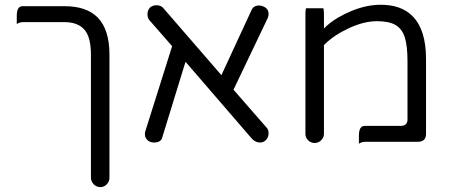

<svg xmlns="http://www.w3.org/2000/svg" viewBox="-20 -596 1877 799"><path d="M387.2 181.2Q392.1 182.6 398.4 182.6Q413.1 182.6 424.3 170.9Q435.5 159.2 435.5 143.6V-368.2Q435.5 -474.1 385.7 -523.9Q339.4 -570.3 248 -570.3H75.2Q64.9 -570.3 59.1 -564.5Q49.8 -555.2 49.8 -529.3V-496.1Q62 -503.9 75.2 -503.9H248Q303.7 -503.9 331.1 -472.9Q358.4 -441.9 358.4 -368.2V143.6Q358.4 159.2 370.1 170.9Q377.9 178.7 387.2 181.2Z M1097.7 -41Q1097.7 -56.6 1089.8 -64.5L951.7 -222.7L1094.2 -521Q1097.7 -528.8 1097.7 -538.1Q1097.7 -559.1 1077.1 -568.8Q1065.9 -573.2 1058.6 -573.2Q1034.2 -573.2 1025.9 -552.2L901.4 -283.2Q658.7 -563.5 658.2 -564Q647.9 -574.2 630.9 -574.2Q616.7 -574.2 605 -565.4Q593.8 -553.7 593.8 -537.4Q593.8 -521 601.6 -512.2L696.3 -403.8L585.4 -51.8Q583 -46.4 583 -38.1Q583 -23.4 593.3 -13.2Q603.5 -2.9 621.6 -2.9Q639.6 -2.9 648.4 -11.7Q654.3 -17.6 656.2 -27.3L752 -338.9L1029.3 -17.6Q1043.9 -2.9 1062.5 -2.9Q1073.7 -2.9 1083.5 -10.3Q1097.7 -22 1097.7 -41Z M1328.1 -536.1Q1328.1 -555.2 1325.7 -561.5H1253.4L1252.4 -557.1Q1251 -549.8 1251 -536.1V-39.1Q1251 -23.4 1262.2 -12.2Q1273.9 -1 1289.1 -1Q1305.2 -1 1316.7 -12.5Q1328.1 -23.9 1328.1 -39.1V-408.2Q1331.1 -411.1 1332 -412.1Q1369.6 -449.7 1432.1 -478.8Q1494.6 -507.8 1548.8 -507.8Q1598.6 -507.8 1625.5 -492.2Q1653.3 -476.1 1664.6 -440.4Q1675.8 -404.3 1675.8 -340.8V-98.6Q1675.8 -85.9 1668.9 -79.1Q1662.1 -72.3 1649.4 -72.3H1499Q1488.8 -72.3 1482.9 -66.4Q1473.6 -57.1 1473.6 -31.2V2Q1485.8 -5.9 1499 -5.9H1718.8Q1752.9 -5.9 1752.9 -39.1V-350.6Q1752.9 -472.7 1696.3 -529.3Q1649.4 -576.2 1564.5 -576.2Q1505.4 -576.2 1442.6 -550.3Q1379.9 -524.4 1339.4 -488.3L1328.1 -477.5Z"/></svg>

Font: YuPearl-Light
Style: Light
Weight: 300
Designer: Max Yao
Foundry: Max-Everyday
Version: Version 1.011; ttfautohint (v1.8.3)